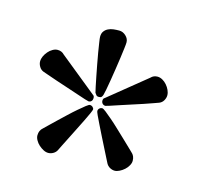

<svg xmlns="http://www.w3.org/2000/svg" viewBox="-58 -694 433 420"><g transform="rotate(15 158.5 -484.5)"><path d="M302.7 -523.9Q302.7 -518.1 299.3 -512.2Q295.9 -506.3 289.6 -503.9Q287.1 -502.9 278.1 -499.8Q269 -496.6 256.8 -492.4Q244.6 -488.3 230.7 -483.9Q216.8 -479.5 205.3 -475.6Q193.8 -471.7 186 -469.2Q178.2 -466.8 177.7 -466.8Q173.8 -466.8 171.1 -469.5Q168.5 -472.2 168.5 -476.1Q168.5 -481.4 171.9 -482.9L256.8 -551.8Q262.7 -558.1 271.5 -558.1Q277.3 -558.1 283 -554.9Q288.6 -551.8 293 -546.6Q297.4 -541.5 300 -535.6Q302.7 -529.8 302.7 -523.9ZM186.5 -612.8Q186.5 -608.9 185.3 -599.4Q184.1 -589.8 182.4 -577.1Q180.7 -564.5 178.5 -550.5Q176.3 -536.6 174.3 -523.9Q172.4 -511.2 170.4 -501.7Q168.5 -492.2 167.5 -488.8Q166.5 -485.8 164.8 -483.9Q163.1 -481.9 158.7 -481.9Q154.8 -481.9 153.1 -483.9Q151.4 -485.8 149.4 -488.8Q148.4 -492.2 146.5 -501.5Q144.5 -510.7 142.1 -523.2Q139.6 -535.6 137 -549.6Q134.3 -563.5 132.3 -575.7Q130.4 -587.9 128.9 -597.2Q127.4 -606.4 127.4 -609.9Q127.4 -617.7 130.9 -622.3Q134.3 -627 139.6 -629.6Q145 -632.3 151.6 -633.1Q158.2 -633.8 164.6 -633.8Q172.9 -633.8 179.7 -627.4Q186.5 -621.1 186.5 -612.8ZM266.6 -366.2Q266.6 -360.8 263.4 -355.2Q260.3 -349.6 255.4 -345.2Q250.5 -340.8 244.6 -337.9Q238.8 -335 233.9 -335Q228.5 -335 223.1 -337.9Q217.8 -340.8 214.8 -346.2Q213.4 -348.6 209.2 -357.2Q205.1 -365.7 199.2 -377Q193.4 -388.2 187.3 -400.6Q181.2 -413.1 175.8 -423.8Q170.4 -434.6 167 -442.1Q163.6 -449.7 163.6 -451.2Q163.6 -455.1 166.3 -457.5Q168.9 -460 172.9 -460Q174.8 -460 181.2 -455.1Q187.5 -450.2 196.3 -442.6Q205.1 -435.1 214.8 -425.8Q224.6 -416.5 233.6 -408Q242.7 -399.4 249.5 -392.8Q256.3 -386.2 258.8 -383.8Q266.6 -377.4 266.6 -366.2ZM148.4 -476.1Q148.4 -472.2 146 -469.5Q143.6 -466.8 139.6 -466.8Q138.7 -466.8 130.9 -469.2Q123 -471.7 111.6 -475.6Q100.1 -479.5 86.7 -483.9Q73.2 -488.3 61 -492.4Q48.8 -496.6 39.6 -499.8Q30.3 -502.9 27.8 -503.9Q21.5 -506.3 18.1 -512.2Q14.6 -518.1 14.6 -523.9Q14.6 -529.8 17.3 -535.6Q20 -541.5 24.4 -546.6Q28.8 -551.8 34.4 -554.9Q40 -558.1 45.4 -558.1Q54.7 -558.1 60.5 -551.8L145.5 -482.9Q148.4 -481.4 148.4 -476.1ZM153.8 -452.1Q153.8 -450.7 150.4 -442.9Q147 -435.1 141.6 -424.3Q136.2 -413.6 129.9 -400.9Q123.5 -388.2 117.9 -377Q112.3 -365.7 107.9 -357.2Q103.5 -348.6 102.5 -346.2Q99.6 -340.8 94.2 -337.9Q88.9 -335 83.5 -335Q78.1 -335 72.5 -337.9Q66.9 -340.8 62 -345.2Q57.1 -349.6 54 -355.2Q50.8 -360.8 50.8 -366.2Q50.8 -377.4 58.6 -383.8Q61 -386.2 67.9 -392.8Q74.7 -399.4 83.7 -408Q92.8 -416.5 102.5 -425.8Q112.3 -435.1 121.1 -442.6Q129.9 -450.2 136.2 -455.1Q142.6 -460 144.5 -460Q148.4 -460 151.1 -457.5Q153.8 -455.1 153.8 -452.1Z"/></g></svg>

Font: Montez
Style: Regular
Weight: 400
Designer: Astigmatic (AOETI)
Foundry: Astigmatic (AOETI)
Version: Version 1.000